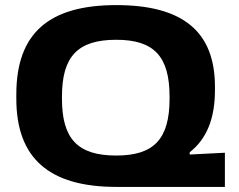

<svg xmlns="http://www.w3.org/2000/svg" viewBox="-20 -733 936 753"><path d="M223 -346V-354C223 -512 285 -577 436 -577C584 -577 645 -512 645 -354V-346C645 -188 584 -123 436 -123C285 -123 223 -188 223 -346ZM44 -346C44 -113 172 0 436 0H862V-134L724 -127V-136C791 -188 823 -269 823 -379V-393C823 -610 696 -713 436 -713C172 -713 44 -603 44 -363Z"/></svg>

Font: LT Wave UI Medium
Style: Regular
Weight: 500
Designer: Daniel Lyons
Foundry: New Value
Version: Version 2.5 (Glyphs App)